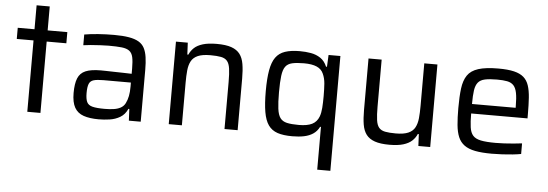

<svg xmlns="http://www.w3.org/2000/svg" viewBox="-53 -820 3371 1182"><g transform="rotate(5 1632.5 -229.5)"><path d="M129.3 0V-441H25.7V-510H129.3V-658H210.5V-510H332.1V-441H210.5V0Z M570.9 8Q515 8 477.5 -4.9Q440 -17.8 421.6 -50.1Q403.2 -82.4 403.2 -140.2Q403.2 -197.8 416.8 -231.2Q430.3 -264.6 464.1 -279Q497.9 -293.3 558.6 -293.3Q569.5 -293.3 590.9 -292.8Q612.4 -292.3 640.3 -291.6Q668.2 -290.9 696.5 -290.4Q724.9 -289.9 749 -288.9V-320.7Q749 -365.9 743.3 -391.6Q737.6 -417.3 721 -429.8Q704.4 -442.2 673.5 -445.6Q642.5 -449 592.5 -449Q570.6 -449 540.7 -447.3Q510.7 -445.6 482.5 -443.4Q454.3 -441.1 437 -438.2V-504.4Q474.7 -511 522.6 -514.5Q570.5 -518 621.2 -518Q675.1 -518 712.3 -511.6Q749.5 -505.3 773.1 -491.4Q796.7 -477.5 808.7 -454.3Q820.7 -431.2 825.4 -398.2Q830.2 -365.1 830.2 -320.8V0H757L753.5 -72.1H747.9Q732.2 -36.6 702.6 -19.2Q673 -1.9 638.1 3Q603.1 8 570.9 8ZM601.4 -59.3Q629.9 -59.3 655 -62.6Q680.1 -65.8 699.3 -75.8Q718.5 -85.9 728.8 -105.7Q739.5 -127 744.2 -151.7Q749 -176.3 749 -208.9V-234.7H579.4Q540.3 -234.7 519.3 -228.6Q498.3 -222.5 490.6 -203.7Q482.8 -184.8 482.8 -146.7Q482.8 -110.5 491.8 -91.5Q500.8 -72.4 526.6 -65.9Q552.3 -59.3 601.4 -59.3Z M1003.4 0V-510H1076.5L1080.1 -436.8H1086.2Q1097 -461.3 1116.3 -479.4Q1135.7 -497.4 1169.4 -507.7Q1203.1 -518 1255.2 -518Q1311.8 -518 1346.1 -505.9Q1380.4 -493.8 1398.6 -469.7Q1416.7 -445.7 1422.9 -408.2Q1429.2 -370.7 1429.2 -319.5V0H1348V-290.5Q1348 -342.7 1343.6 -373.5Q1339.2 -404.3 1326 -419.9Q1312.8 -435.4 1287.9 -440.3Q1262.9 -445.2 1222.1 -445.2Q1173 -445.2 1144.8 -432.9Q1116.7 -420.5 1103.9 -396.8Q1091.1 -373.1 1087.9 -339.4Q1084.6 -305.7 1084.6 -263.5V0Z M1938.4 199.5V-64.8H1933.3Q1919.2 -36.9 1895.7 -21.1Q1872.2 -5.3 1840 1.4Q1807.9 8 1767 8Q1711.7 8 1675.7 -4Q1639.8 -16.1 1619 -45.4Q1598.3 -74.7 1589.5 -125.7Q1580.7 -176.6 1580.7 -254.5Q1580.7 -332.3 1589.8 -383.5Q1598.8 -434.7 1619.8 -464.1Q1640.8 -493.4 1677.4 -505.7Q1713.9 -518 1769.2 -518Q1804.3 -518 1837.2 -512.3Q1870.1 -506.5 1896.5 -488.9Q1922.8 -471.3 1937.3 -436.8H1943L1946.5 -510H2019.6V199.5ZM1800.9 -64.8Q1853.2 -64.8 1883 -79.6Q1912.7 -94.5 1925.4 -128Q1933.9 -151.1 1936.1 -182.5Q1938.4 -213.9 1938.4 -255Q1938.4 -298.4 1935.9 -332.1Q1933.3 -365.8 1920.8 -392.6Q1908.9 -420.1 1879.5 -432.9Q1850.1 -445.8 1800.9 -445.8Q1755.3 -445.8 1727.7 -439.4Q1700 -433 1686.1 -413.9Q1672.1 -394.7 1667.3 -356.6Q1662.4 -318.5 1662.4 -255Q1662.4 -191.5 1667.3 -153.6Q1672.1 -115.8 1686.1 -96.6Q1700 -77.5 1727.7 -71.1Q1755.3 -64.8 1800.9 -64.8Z M2367.4 8Q2311.3 8 2276.7 -4.1Q2242.2 -16.2 2224 -40.3Q2205.9 -64.3 2199.6 -101.8Q2193.4 -139.3 2193.4 -190.5V-510H2274.6V-219.5Q2274.6 -167.7 2279 -136.7Q2283.3 -105.7 2296.5 -90.1Q2309.7 -74.6 2334.7 -69.7Q2359.7 -64.8 2400.5 -64.8Q2449.6 -64.8 2477.7 -77.1Q2505.9 -89.5 2518.6 -113.2Q2531.4 -136.9 2534.7 -170.6Q2538 -204.3 2538 -246.5V-510H2619.2V0H2546L2542.5 -73.2H2536.3Q2526.2 -49.2 2506.5 -30.9Q2486.9 -12.6 2453.2 -2.3Q2419.4 8 2367.4 8Z M3000.3 8Q2938.4 8 2896.9 -0.1Q2855.4 -8.2 2830 -26.8Q2804.7 -45.3 2791.9 -75.6Q2779.1 -105.9 2774.9 -150.1Q2770.7 -194.3 2770.7 -254Q2770.7 -325.2 2777 -375.4Q2783.4 -425.7 2804.8 -457.2Q2826.1 -488.8 2871.9 -503.4Q2917.7 -518 2996.2 -518Q3055 -518 3092.7 -508.9Q3130.3 -499.8 3152.2 -480.7Q3174.1 -461.6 3184.3 -430.5Q3194.6 -399.5 3197.6 -355.8Q3200.6 -312.1 3200.6 -254.9V-227.8H2852.4Q2852.4 -175.9 2857.1 -143Q2861.7 -110 2877.5 -92Q2893.3 -74 2926.8 -67.2Q2960.2 -60.4 3017.8 -60.4Q3042 -60.4 3070.9 -61.9Q3099.7 -63.3 3128.7 -66.1Q3157.6 -68.8 3180.6 -71.7V-6.1Q3160 -2.1 3129.4 1.2Q3098.8 4.5 3065.3 6.2Q3031.7 8 3000.3 8ZM3122.1 -269.1V-296Q3122.1 -347.5 3116 -378.2Q3109.9 -408.8 3095.4 -424.3Q3080.9 -439.8 3055.9 -444.7Q3031 -449.6 2993.7 -449.6Q2946.3 -449.6 2918.2 -443.4Q2890.2 -437.3 2876 -419.9Q2861.8 -402.5 2857.1 -370.6Q2852.4 -338.6 2852.4 -286.4H3141Z"/></g></svg>

Font: Saira Thin
Style: Regular
Weight: 100
Designer: Hector Gatti with collaboration of the Omnibus-Type team
Foundry: Omnibus-Type
Version: Version 1.101